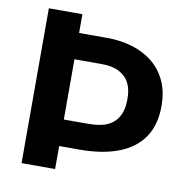

<svg xmlns="http://www.w3.org/2000/svg" viewBox="-76 -733 785 806"><g transform="rotate(10 317.0 -330.0)"><path d="M169 -98V-211H303Q319 -211 339.5 -212Q360 -213 381 -219Q402 -225 419.5 -239Q437 -253 448 -277.5Q459 -302 459 -341Q459 -379 448.5 -403Q438 -427 420.5 -440.5Q403 -454 384.5 -460Q366 -466 349 -467Q332 -468 321 -468H169V-580H330Q389 -580 439.5 -564.5Q490 -549 527 -518.5Q564 -488 584.5 -443Q605 -398 605 -337Q605 -258 569.5 -205Q534 -152 465 -125Q396 -98 296 -98ZM68 0V-660H211V0Z"/></g></svg>

Font: Bricolage Grotesque 18pt
Style: Bold
Weight: 700
Designer: Mathieu Triay
Foundry: Atelier Triay
Version: Version 1.000;gftools[0.9.30]